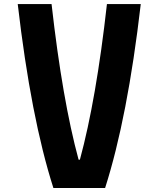

<svg xmlns="http://www.w3.org/2000/svg" viewBox="-20 -937 722 957"><path d="M378.3 -141.3Q459.6 -440.8 513 -916.7H681.6Q615.9 -350.3 503.9 0H246.1Q134.1 -350.3 68.4 -916.7H237Q291 -438.2 371.7 -141.3Z"/></svg>

Font: Monoid
Style: Bold
Weight: 700
Width: 4
Designer: Andreas Larsen (@larsenwork)
Version: Version 0.61